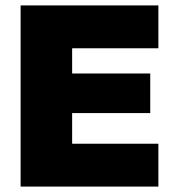

<svg xmlns="http://www.w3.org/2000/svg" viewBox="-20 -688 646 708"><path d="M56 0V-668H564V-510H246V-417H534V-271H246V-158H564V0Z"/></svg>

Font: Gantari Black
Style: Regular
Weight: 900
Version: Version 1.000